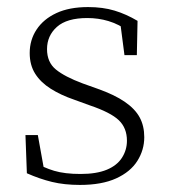

<svg xmlns="http://www.w3.org/2000/svg" viewBox="-20 -510 480 543"><path d="M206 13Q162 13 127 4.5Q92 -4 56 -20L52 -128H87L107 -17H77V-52Q103 -36 133 -27Q163 -18 208 -18Q253 -18 282 -30Q311 -42 325 -64Q339 -86 339 -112Q339 -148 316 -170Q293 -192 234 -212L190 -228Q152 -241 123.5 -259Q95 -277 79.5 -301.5Q64 -326 64 -360Q64 -397 83.5 -426.5Q103 -456 139.5 -473Q176 -490 229 -490Q271 -490 304 -480Q337 -470 369 -451L367 -354H332L319 -454H344V-422Q315 -442 286.5 -450.5Q258 -459 227 -459Q169 -459 141 -434Q113 -409 113 -371Q113 -334 138 -313.5Q163 -293 214 -274L256 -259Q304 -242 333 -222Q362 -202 375 -178Q388 -154 388 -122Q388 -86 368.5 -55Q349 -24 308.5 -5.5Q268 13 206 13Z"/></svg>

Font: Source Serif 4 18pt Light
Style: Regular
Weight: 300
Designer: Frank Grießhammer
Foundry: Adobe Systems Incorporated
Version: Version 4.004;hotconv 1.0.116;makeotfexe 2.5.65601